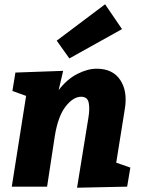

<svg xmlns="http://www.w3.org/2000/svg" viewBox="-20 -872 662 897"><path d="M340 5 393 -322Q400 -363 394.5 -391.5Q389 -420 359 -420Q322 -420 286.5 -374.5Q251 -329 236 -236L200 0H35L102 -424L38 -447L52 -533L275 -541L254 -451Q293 -502 341 -526.5Q389 -551 432 -551Q507 -551 542 -498Q577 -445 563 -362L523 -112L589 -89L574 0ZM304 -599 245 -682 471 -852 550 -736Z"/></svg>

Font: Bitter ExtraBold
Style: Italic
Weight: 800
Italic angle: -9°
Designer: Sol Matas, and Bitter project Authors
Foundry: Sol Matas
Version: Version 2.001